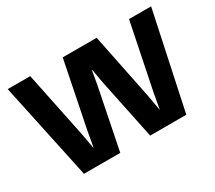

<svg xmlns="http://www.w3.org/2000/svg" viewBox="-129 -953 1349 1206"><g transform="rotate(-30 545.0 -350.0)"><path d="M173.8 0 24.9 -700.2H188L287.1 -220.2L306.2 -112.8H308.1L327.1 -220.2L423.8 -700.2H669.9L767.1 -221.2L786.1 -113.8H788.1L807.1 -221.2L904.8 -700.2H1064.9L916 0H653.8L564 -433.1L544.9 -540H543L523.9 -433.1L437 0Z"/></g></svg>

Font: TASA Explorer
Style: Regular
Weight: 900
Designer: Weizhong Zhang
Foundry: Local Remote
Version: Version 1.000;Glyphs 3.1.2 (3151)